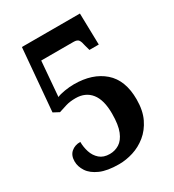

<svg xmlns="http://www.w3.org/2000/svg" viewBox="-176 -815 840 926"><g transform="rotate(-30 244.5 -352.0)"><path d="M214 10Q149 10 109.5 -7.5Q70 -25 52 -52.5Q34 -80 34 -109Q34 -142 54 -159.5Q74 -177 105 -177Q105 -148 114 -120Q123 -92 144 -73.5Q165 -55 200 -55Q229 -55 253 -70Q277 -85 291.5 -120.5Q306 -156 306 -219Q306 -295 275.5 -333Q245 -371 190 -371Q159 -371 136 -364Q113 -357 92 -350L60 -367L90 -714H413L417 -539H365L357 -568Q353 -590 346 -600.5Q339 -611 318 -611H138L122 -417Q137 -424 165 -428.5Q193 -433 217 -433Q320 -433 381.5 -379.5Q443 -326 443 -219Q443 -157 422 -113.5Q401 -70 367 -42.5Q333 -15 293 -2.5Q253 10 214 10Z"/></g></svg>

Font: Noto Serif Khmer Condensed
Style: Bold
Weight: 700
Width: 3
Designer: Danh Hong and the Monotype Design Team
Foundry: Monotype Imaging Inc.
Version: Version 2.004; ttfautohint (v1.8.4.7-5d5b)